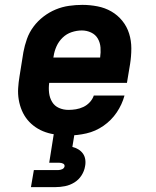

<svg xmlns="http://www.w3.org/2000/svg" viewBox="-20 -548 640 788"><path d="M261 8Q237 8 213 5Q189 2 167 -5.5Q145 -13 126 -26Q107 -39 93 -56Q79 -73 70 -94Q61 -115 57 -138.5Q53 -162 54.5 -186Q56 -210 60 -234L76 -334Q81 -361 90.5 -388Q100 -415 117.5 -438.5Q135 -462 158.5 -480Q182 -498 208.5 -509Q235 -520 263 -524Q291 -528 318 -528Q349 -528 380 -522Q411 -516 437 -501Q463 -486 482 -462.5Q501 -439 510 -410Q519 -381 519 -349.5Q519 -318 514 -286L501 -208H182Q179 -187 181.5 -166.5Q184 -146 194 -129.5Q204 -113 222 -105Q240 -97 261 -97Q276 -97 291.5 -99.5Q307 -102 322 -109Q337 -116 348.5 -128.5Q360 -141 365 -156H491Q481 -119 459 -86.5Q437 -54 404.5 -31.5Q372 -9 334.5 -0.5Q297 8 261 8ZM391 -312Q394 -333 392.5 -353Q391 -373 381.5 -389.5Q372 -406 354 -414.5Q336 -423 316 -423Q295 -423 274 -416Q253 -409 237 -393.5Q221 -378 212 -358Q203 -338 200 -317L199 -312ZM107 220 119 150H219Q227 150 235 146.5Q243 143 245 135Q246 127 239 123.5Q232 120 224 120H182L201 0H286L277 55Q290 58 301.5 65Q313 72 320.5 82.5Q328 93 330 107Q332 121 329 135Q326 154 314.5 172Q303 190 285 201Q267 212 247 216Q227 220 207 220Z"/></svg>

Font: Iosevka Etoile XBdObl
Style: Regular
Weight: 800
Italic angle: -9°
Designer: Belleve Invis
Foundry: Belleve Invis
Version: Version 15.5.2; ttfautohint (v1.8.4)